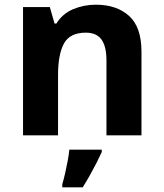

<svg xmlns="http://www.w3.org/2000/svg" viewBox="-20 -576 697 817"><path d="M388 -556Q476 -556 529 -508.5Q582 -461 582 -356V0H433V-319Q433 -378 412 -407.5Q391 -437 345 -437Q277 -437 252 -390.5Q227 -344 227 -257V0H78V-546H192L212 -476H220Q246 -518 291.5 -537Q337 -556 388 -556ZM413 71Q403 93 390.5 117.5Q378 142 363.5 168Q349 194 332 221H245V208Q251 188 257 162Q263 136 268 109Q273 82 275 61H413Z"/></svg>

Font: Noto Sans Nag Mundari
Style: Bold
Weight: 700
Version: Version 1.000